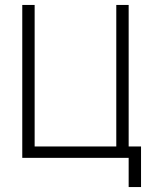

<svg xmlns="http://www.w3.org/2000/svg" viewBox="-20 -638 640 776"><path d="M70 0V-618H120V-46H450V-618H500V0ZM500 118V0H468V-46H550V118Z"/></svg>

Font: Victor Mono Thin
Style: Regular
Weight: 100
Monospace: yes
Designer: Rune Bjørnerås
Version: Version 1.561;gftools[0.9.30]